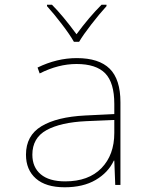

<svg xmlns="http://www.w3.org/2000/svg" viewBox="-20 -783 640 813"><path d="M90 -128Q90 -209 155.5 -248.5Q221 -288 341 -294L464 -300V-343Q464 -433 425.5 -472.5Q387 -512 304 -512Q227 -512 148 -472L139 -497Q221 -537 305 -537Q399 -537 444.5 -492Q490 -447 490 -350V0H468L464 -103H462Q438 -52 385 -21Q332 10 254 10Q174 10 132 -27Q90 -64 90 -128ZM464 -220V-275L346 -270Q237 -265 177 -232Q117 -199 117 -128Q117 -75 152.5 -45Q188 -15 256 -15Q355 -15 409.5 -71Q464 -127 464 -220ZM179 -757V-763H200Q245 -718 304 -638Q357 -710 410 -763H431V-757Q401 -724 366.5 -679.5Q332 -635 315 -606H293Q276 -636 242 -680.5Q208 -725 179 -757Z"/></svg>

Font: Noto Sans Mono UI Thin
Style: Regular
Weight: 250
Monospace: yes
Designer: Monotype Design team
Foundry: Monotype Imaging Inc.
Version: Version 1.000